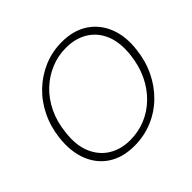

<svg xmlns="http://www.w3.org/2000/svg" viewBox="-172 -906 1112 1112"><g transform="rotate(-45 384.5 -350.0)"><path d="M337 12Q243 12 177.5 -30.5Q112 -73 82 -149.5Q52 -226 63 -326Q72 -409 106 -479.5Q140 -550 194.5 -602Q249 -654 318 -683Q387 -712 465 -712Q560 -712 625.5 -669Q691 -626 721.5 -550Q752 -474 740 -375Q731 -291 697 -220.5Q663 -150 609 -97.5Q555 -45 485.5 -16.5Q416 12 337 12ZM344 -29Q410 -29 469 -53Q528 -77 575.5 -123Q623 -169 653.5 -232.5Q684 -296 693 -375Q704 -469 677 -535Q650 -601 593 -636Q536 -671 459 -671Q393 -671 334 -646.5Q275 -622 227.5 -577Q180 -532 149.5 -468.5Q119 -405 111 -327Q99 -233 126.5 -166.5Q154 -100 210.5 -64.5Q267 -29 344 -29Z"/></g></svg>

Font: DM Sans ExtraLight
Style: Italic
Weight: 250
Italic angle: -10°
Designer: Colophon Foundry, Jonny Pinhorn
Foundry: Colophon Foundry
Version: Version 4.004;gftools[0.9.30]